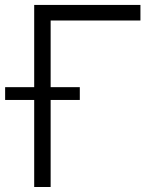

<svg xmlns="http://www.w3.org/2000/svg" viewBox="-40 -747 633 767"><path d="M521 -727.3V-665.1H162.3V0H96.6V-727.3ZM-19.5 -347.7V-398.8H278.8V-347.7Z"/></svg>

Font: Inter UI Light
Style: Regular
Weight: 300
Designer: Rasmus Andersson
Foundry: rsms
Version: 3.2;8d6f07862